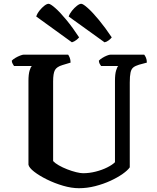

<svg xmlns="http://www.w3.org/2000/svg" viewBox="-20 -992 826 1012"><path d="M396 0Q357 0 312.5 -13Q268 -26 227.5 -46Q187 -66 160 -87Q133 -108 130 -124V-566Q130 -600 136 -620Q142 -640 148 -644H54Q51 -649 47 -655.5Q43 -662 42 -672Q48 -679 60.5 -686.5Q73 -694 86 -699Q99 -704 105 -704H339Q343 -699 347.5 -688Q352 -677 352 -662L309 -649Q279 -640 269.5 -622.5Q260 -605 260 -563V-143Q270 -132 290 -120.5Q310 -109 334.5 -99.5Q359 -90 381.5 -84.5Q404 -79 418 -79Q451 -79 484.5 -87.5Q518 -96 545 -109.5Q572 -123 586 -137V-566Q586 -601 592 -620.5Q598 -640 603 -644H513Q509 -649 505.5 -655.5Q502 -662 501 -672Q507 -679 519 -686.5Q531 -694 543.5 -699Q556 -704 563 -704H740Q745 -698 749.5 -687.5Q754 -677 754 -662L713 -651Q693 -645 682.5 -636.5Q672 -628 668 -609.5Q664 -591 664 -557V-110Q653 -94 626 -75Q599 -56 562 -39Q525 -22 482 -11Q439 0 396 0ZM359 -769 171 -905Q176 -921 188.5 -936.5Q201 -952 214 -962Q227 -972 236 -972Q246 -972 271.5 -949.5Q297 -927 330 -887Q363 -847 397 -795Q392 -789 382 -781Q372 -773 359 -769ZM531 -769 342 -905Q347 -920 359.5 -935.5Q372 -951 385.5 -961.5Q399 -972 408 -972Q418 -972 443.5 -949Q469 -926 502 -886Q535 -846 569 -795Q564 -788 553 -779.5Q542 -771 531 -769Z"/></svg>

Font: Texturina SemiBold
Style: Regular
Weight: 600
Designer: Guillermo Torres Carreño
Foundry: Omnibus-Type
Version: Version 1.002; ttfautohint (v1.8.3)